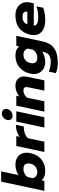

<svg xmlns="http://www.w3.org/2000/svg" viewBox="1113 -1897 1009 3285"><g transform="rotate(-90 1617.5 -254.5)"><path d="M175 -48 165 0H-5L152 -739H328L264 -441Q298 -466 345 -480.5Q392 -495 440 -495Q537 -495 592 -443.5Q647 -392 647 -304Q647 -271 640 -239Q615 -121 535.5 -53Q456 15 331 15Q229 15 175 -48ZM459 -239Q463 -256 463 -276Q463 -358 365 -358Q325 -358 288 -337.5Q251 -317 230 -282L212 -197Q220 -162 247 -141.5Q274 -121 314 -121Q368 -121 408 -152.5Q448 -184 459 -239Z M762 -480H932L919 -420Q954 -452 1008.5 -469.5Q1063 -487 1125 -487L1096 -352Q1030 -352 975 -333Q920 -314 894 -276L836 0H660Z M1205 -615Q1205 -645 1221 -671Q1237 -697 1263.5 -712.5Q1290 -728 1320 -728Q1354 -728 1375.5 -707.5Q1397 -687 1397 -655Q1397 -650 1395 -636Q1386 -597 1353 -570.5Q1320 -544 1281 -544Q1247 -544 1226 -563.5Q1205 -583 1205 -615ZM1180 -480H1356L1254 0H1078Z M1452 -480H1622L1610 -427Q1649 -461 1696.5 -478Q1744 -495 1792 -495Q1869 -495 1911 -452.5Q1953 -410 1953 -345Q1953 -325 1948 -300L1885 0H1709L1767 -277Q1771 -293 1771 -309Q1771 -333 1757 -345.5Q1743 -358 1711 -358Q1677 -358 1645.5 -342Q1614 -326 1588 -295L1526 0H1350Z M2009 197 2035 75Q2106 109 2207 109Q2280 109 2319 79Q2358 49 2370 -9L2377 -38Q2342 -13 2296.5 1Q2251 15 2203 15Q2142 15 2094.5 -9Q2047 -33 2020.5 -77.5Q1994 -122 1994 -180Q1994 -211 2001 -240Q2025 -357 2107 -426Q2189 -495 2310 -495Q2412 -495 2466 -432L2477 -480H2647L2552 -33Q2533 53 2492.5 110Q2452 167 2376.5 198.5Q2301 230 2182 230Q2134 230 2087 221Q2040 212 2009 197ZM2411 -198 2428 -282Q2421 -317 2394 -337.5Q2367 -358 2327 -358Q2273 -358 2233 -326.5Q2193 -295 2182 -241Q2177 -218 2177 -203Q2177 -121 2276 -121Q2317 -121 2353.5 -142Q2390 -163 2411 -198Z M2659 -181Q2659 -208 2665 -238Q2691 -359 2774.5 -427Q2858 -495 2998 -495Q3067 -495 3118 -469Q3169 -443 3196 -398Q3223 -353 3223 -297Q3223 -273 3217 -246L3203 -181H2820Q2823 -105 2963 -105Q3010 -105 3061 -113Q3112 -121 3151 -135L3127 -19Q3087 -4 3029 5.5Q2971 15 2913 15Q2797 15 2728 -36.5Q2659 -88 2659 -181ZM3060 -291Q3061 -297 3061 -307Q3061 -340 3040 -357Q3019 -374 2969 -374Q2921 -374 2888 -351.5Q2855 -329 2843 -291Z"/></g></svg>

Font: Prompt Bold
Style: Bold Italic
Weight: 700
Italic angle: -12°
Designer: Katatrad Team
Foundry: CadsonDemak
Version: Version 1.000